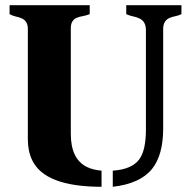

<svg xmlns="http://www.w3.org/2000/svg" viewBox="-20 -714 728 744"><path d="M417 -52.7Q490.2 -57.6 519 -95.7Q545.4 -130.9 545.4 -210.9V-597.2Q545.4 -631.3 520 -642.6Q508.8 -647.9 495.4 -650.6Q481.9 -653.3 469.2 -659.2V-693.8H683.1V-659.2Q672.4 -653.8 659.9 -651.4Q647.5 -648.9 636.7 -644.5Q612.3 -633.3 612.3 -602.1V-216.8Q612.3 -113.3 569.3 -59.6Q523.4 -2.4 417 9.8ZM373.5 9.8Q153.3 9.8 104.5 -93.8Q87.9 -128.4 87.9 -174.8V-602.1Q87.9 -632.8 63.5 -643.1Q53.2 -647.5 40.8 -650.1Q28.3 -652.8 17.1 -659.2V-693.8H327.6V-659.2Q314 -653.8 300.8 -651.6Q287.6 -649.4 277.3 -645Q254.4 -635.3 254.4 -605V-194.8Q254.4 -97.7 316.9 -66.9Q339.8 -55.7 373.5 -52.7Z"/></svg>

Font: Stardos Stencil
Style: Bold
Weight: 700
Designer: vernon adams
Foundry: vernon adams
Version: Version 1.000